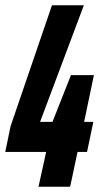

<svg xmlns="http://www.w3.org/2000/svg" viewBox="-25 -708 378 728"><path d="M121 0 150 -132H-5L15 -229L172 -688H293L127 -246H174L244 -423H331L294 -246H329L305 -132H269L241 0Z"/></svg>

Font: Saira Ultra Condensed ExtraBold
Style: Italic
Weight: 800
Width: 1
Italic angle: -12°
Designer: Hector Gatti with collaboration of the Omnibus-Type team
Foundry: Omnibus-Type
Version: Version 1.001; ttfautohint (v1.8)